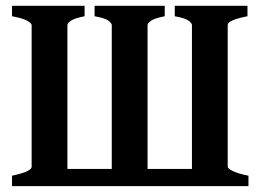

<svg xmlns="http://www.w3.org/2000/svg" viewBox="-20 -635 898 655"><path d="M824.2 -615.2V-579.6Q756.8 -566.4 756.8 -549.8V-65.9Q756.8 -60.1 774.7 -51.3Q792.5 -42.5 827.6 -35.6V0H21V-35.6Q87.9 -49.8 87.9 -65.9V-549.8Q87.9 -555.7 72 -564.5Q56.2 -573.2 21 -579.6V-615.2H268.6V-579.6Q235.8 -573.2 222.9 -564.9Q210 -556.6 210 -549.8V-58.6H361.3V-549.8Q361.3 -555.7 349.9 -564.5Q338.4 -573.2 302.7 -579.6V-615.2H542V-579.6Q509.3 -573.2 496.3 -564.9Q483.4 -556.6 483.4 -549.8V-58.6H634.8V-549.8Q634.8 -555.7 623.3 -564.5Q611.8 -573.2 576.2 -579.6V-615.2Z"/></svg>

Font: Gentium Plus
Style: Bold
Weight: 700
Designer: Victor Gaultney, Annie Olsen, Iska Routamaa, Becca Hirsbrunner
Foundry: SIL International
Version: Version 6.101